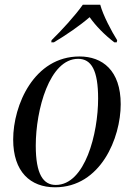

<svg xmlns="http://www.w3.org/2000/svg" viewBox="-20 -786 570 816"><path d="M199 -615 198 -606H209C261 -637 318 -676 361 -713C387 -676 424 -638 466 -606H476L478 -615C454 -653 418 -721 406 -766H332C300 -720 240 -655 199 -615ZM214 10C408 10 493 -200 493 -343C493 -487 415 -546 318 -546C125 -546 36 -340 36 -193C36 -56 109 10 214 10ZM217 0C164 0 132 -45 132 -167C132 -319 190 -536 312 -536C369 -536 397 -486 397 -367C397 -219 342 0 217 0Z"/></svg>

Font: Noto Serif Display SemiCondensed
Style: Italic
Weight: 400
Width: 4
Italic angle: -12°
Designer: Monotype Design Team
Foundry: Monotype Imaging Inc.
Version: Version 2.009